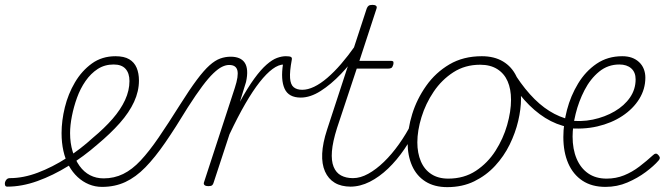

<svg xmlns="http://www.w3.org/2000/svg" viewBox="-188 -750 2732 789"><path d="M-158 17Q-165 17 -167 11.5Q-169 6 -167.5 -0.5Q-166 -7 -161 -12.5Q-156 -18 -147 -18Q-92 -18 -32.5 -40.5Q27 -63 85.5 -100.5Q144 -138 194 -184Q241 -223 274.5 -261.5Q308 -300 326 -339Q344 -378 344 -417Q344 -449 328 -467Q312 -485 279 -485Q270 -485 266.5 -490Q263 -495 264 -502Q265 -509 271 -514Q277 -519 286 -519Q322 -519 343 -506.5Q364 -494 373.5 -471.5Q383 -449 383 -419Q383 -375 363 -331.5Q343 -288 304.5 -244.5Q266 -201 212 -156Q156 -107 93 -68Q30 -29 -34 -6Q-98 17 -158 17Z M231 18Q203 18 177.5 7.5Q152 -3 131 -22.5Q110 -42 95 -69Q80 -96 72.5 -130Q65 -164 65 -203Q65 -254 78.5 -309Q92 -364 120 -411.5Q148 -459 189.5 -489Q231 -519 287 -519Q295 -519 299 -514Q303 -509 301.5 -502Q300 -495 294 -490Q288 -485 279 -485Q242 -485 213.5 -466.5Q185 -448 163.5 -417Q142 -386 128.5 -348.5Q115 -311 107.5 -273Q100 -235 100 -203Q100 -162 110.5 -127.5Q121 -93 139 -68Q157 -43 182 -30Q207 -17 238 -17Q281 -17 318 -35Q355 -53 390 -90.5Q425 -128 464 -185Q503 -242 552 -320Q591 -382 620.5 -421.5Q650 -461 673 -481.5Q696 -502 717 -509.5Q738 -517 760 -517Q769 -517 773 -512Q777 -507 775.5 -500Q774 -493 768 -488Q762 -483 753 -483Q740 -483 724.5 -475.5Q709 -468 689 -449Q669 -430 643.5 -396Q618 -362 584 -309Q533 -225 491 -164Q449 -103 409.5 -62.5Q370 -22 327 -2Q284 18 231 18Z M668 15Q658 15 653 11Q648 7 650 0L777 -389Q793 -438 787.5 -460.5Q782 -483 754 -483Q746 -483 742.5 -488Q739 -493 740 -500Q741 -507 746.5 -512Q752 -517 760 -517Q780 -517 794.5 -511Q809 -505 817.5 -492.5Q826 -480 827.5 -460Q829 -440 823 -413L798 -332Q830 -390 857 -427Q884 -464 907.5 -484.5Q931 -505 950.5 -512Q970 -519 986 -519Q994 -519 997.5 -514Q1001 -509 1000 -502Q999 -495 993.5 -490Q988 -485 979 -485Q957 -485 932 -466.5Q907 -448 879 -412.5Q851 -377 820 -323.5Q789 -270 755 -198L690 0Q688 8 683.5 11.5Q679 15 668 15Z M1048 -349Q998 -349 981.5 -385.5Q965 -422 975 -487L987 -519Q1002 -519 1007.5 -516Q1013 -513 1011 -504Q1002 -456 1004 -429Q1006 -402 1019 -391.5Q1032 -381 1054 -381Q1077 -381 1103 -393.5Q1129 -406 1157 -430Q1185 -454 1213.5 -487Q1242 -520 1271 -561Q1275 -567 1281 -563.5Q1287 -560 1291 -553.5Q1295 -547 1290 -541Q1255 -490 1213.5 -446.5Q1172 -403 1129.5 -376Q1087 -349 1048 -349Z M1254 17Q1214 17 1187.5 1Q1161 -15 1147.5 -45.5Q1134 -76 1136 -119Q1138 -162 1156 -217L1319 -715Q1322 -723 1327 -726.5Q1332 -730 1343 -730Q1353 -730 1357.5 -726Q1362 -722 1359 -714L1289 -500H1416Q1427 -500 1428.5 -496Q1430 -492 1428 -484Q1425 -474 1420.5 -471Q1416 -468 1406 -468H1278L1197 -224Q1179 -167 1176 -128Q1173 -89 1183 -64.5Q1193 -40 1213.5 -29Q1234 -18 1262 -18Q1270 -18 1273.5 -12.5Q1277 -7 1276.5 -0.5Q1276 6 1270.5 11.5Q1265 17 1254 17Z M1251 17Q1242 17 1238 11.5Q1234 6 1235.5 -0.5Q1237 -7 1244 -12.5Q1251 -18 1263 -18Q1293 -18 1325.5 -36Q1358 -54 1390 -85Q1422 -116 1451.5 -157.5Q1481 -199 1505 -246Q1509 -254 1516 -254Q1523 -254 1528 -248.5Q1533 -243 1530 -235Q1505 -183 1474 -137.5Q1443 -92 1407 -57.5Q1371 -23 1331.5 -3Q1292 17 1251 17Z M1650 19Q1597 19 1560.5 -4Q1524 -27 1505.5 -68.5Q1487 -110 1487 -164Q1487 -220 1506 -281.5Q1525 -343 1563.5 -397.5Q1602 -452 1659 -485.5Q1716 -519 1792 -519Q1843 -519 1879 -497.5Q1915 -476 1934 -436.5Q1953 -397 1953 -344Q1953 -302 1941.5 -253Q1930 -204 1906.5 -156Q1883 -108 1846.5 -68.5Q1810 -29 1761 -5Q1712 19 1650 19ZM1654 -16Q1719 -16 1767.5 -48Q1816 -80 1848 -130Q1880 -180 1896 -236Q1912 -292 1912 -340Q1912 -384 1898 -416Q1884 -448 1855.5 -466Q1827 -484 1785 -484Q1723 -484 1675 -453Q1627 -422 1594 -373Q1561 -324 1544 -268.5Q1527 -213 1527 -165Q1527 -121 1541.5 -87Q1556 -53 1584.5 -34.5Q1613 -16 1654 -16Z M2150 -227Q2098 -237 2052.5 -265.5Q2007 -294 1966.5 -339.5Q1926 -385 1893 -444Q1888 -453 1891.5 -460.5Q1895 -468 1903 -470.5Q1911 -473 1916 -464Q1951 -406 1989.5 -363Q2028 -320 2069.5 -294Q2111 -268 2156 -258Q2164 -257 2167 -252Q2170 -247 2168.5 -241.5Q2167 -236 2162 -231.5Q2157 -227 2150 -227Z M2300 18Q2244 18 2205.5 -7.5Q2167 -33 2147 -79Q2127 -125 2127 -187Q2127 -241 2142 -298.5Q2157 -356 2187.5 -406.5Q2218 -457 2263.5 -488Q2309 -519 2369 -519Q2391 -519 2408 -513Q2425 -507 2438 -495Q2451 -483 2457.5 -466.5Q2464 -450 2464 -431Q2464 -384 2439 -343.5Q2414 -303 2369.5 -273.5Q2325 -244 2266.5 -230.5Q2208 -217 2140 -224L2143 -256Q2198 -248 2248 -258.5Q2298 -269 2338 -292.5Q2378 -316 2401 -349.5Q2424 -383 2424 -424Q2424 -453 2406 -469Q2388 -485 2357 -485Q2310 -485 2274 -455.5Q2238 -426 2214 -379.5Q2190 -333 2177.5 -282Q2165 -231 2165 -189Q2165 -137 2181.5 -98Q2198 -59 2229 -37.5Q2260 -16 2305 -16Q2343 -16 2376.5 -29.5Q2410 -43 2440 -66Q2470 -89 2495 -112Q2501 -118 2506.5 -118.5Q2512 -119 2516 -114Q2521 -110 2523 -104Q2525 -98 2518 -90Q2499 -68 2465.5 -43Q2432 -18 2390 0Q2348 18 2300 18Z"/></svg>

Font: Playwrite CU Thin
Style: Regular
Weight: 250
Designer: Veronika Burian, José Scaglione
Foundry: TypeTogether
Version: Version 1.002